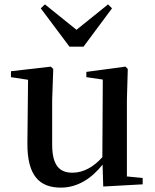

<svg xmlns="http://www.w3.org/2000/svg" viewBox="-20 -840 707 876"><path d="M451 11 631 1V-28L559 -35V-385L563 -525L553 -536L374 -512V-488L449 -477L447 -123C408 -79 361 -52 311 -52C252 -52 218 -84 218 -181V-385L223 -525L212 -536L30 -515V-488L108 -476L105 -187C104 -37 161 16 258 16C335 16 399 -27 448 -89ZM185 -820 166 -802 297 -627H361L491 -802L473 -820L329 -704Z"/></svg>

Font: GenKiMin2 TW SB
Style: Regular
Weight: 600
Version: Version 2.100;PS 2.1;hotconv 16.6.51;makeotf.lib2.5.65220 DE